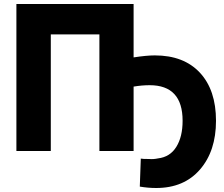

<svg xmlns="http://www.w3.org/2000/svg" viewBox="-20 -734 1119 960"><path d="M648 -714V-447Q713 -457 754 -457Q899 -457 979.5 -370.5Q1060 -284 1060 -130Q1060 21 980 113.5Q900 206 761 206Q720 206 679 199L684 59Q692 61 725 61Q747 63 770 58Q830 51 861.5 0.5Q893 -50 893 -130Q893 -308 728 -308Q690 -308 648 -301V21H477V-562H234V21H62V-714Z"/></svg>

Font: Repo
Style: ExtraBold
Weight: 800
Designer: Stefan Peev
Foundry: Context Ltd
Version: Version 001.000